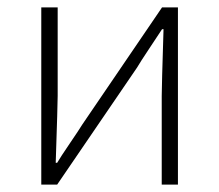

<svg xmlns="http://www.w3.org/2000/svg" viewBox="-20 -500 594 520"><path d="M91.8 0V-480H136.2V-240.2Q136.2 -219.2 130.9 -59.1H134.8Q143.6 -74.2 168.7 -111.1Q193.8 -147.9 203.1 -163.1L418.9 -480H461.9V0H418V-240.2Q418 -264.2 422.9 -420.9H418.9Q409.2 -405.8 384.5 -368.9Q359.9 -332 351.1 -316.9L134.8 0Z"/></svg>

Font: SourceSansPro-Light
Style: Regular
Weight: 300
Designer: Paul D. Hunt
Foundry: Adobe Systems Incorporated
Version: Version 2.020;PS 2.0;hotconv 1.0.86;makeotf.lib2.5.63406